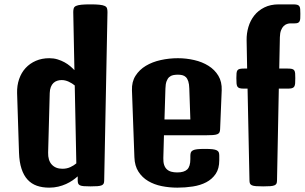

<svg xmlns="http://www.w3.org/2000/svg" viewBox="-20 -862 1409 888"><path d="M59.1 -431.2Q58.1 -466.3 68.4 -496.1Q78.6 -525.9 98.4 -547.4Q118.2 -568.8 146 -580.8Q173.8 -592.8 208 -592.8Q228.5 -592.8 246.1 -587.4Q263.7 -582 278.3 -574Q293 -565.9 304.4 -556.2Q315.9 -546.4 324.2 -537.6L318.8 -806.2Q318.8 -816.4 321 -823.5Q323.2 -830.6 331.5 -834.5Q339.8 -838.4 355.7 -840.1Q371.6 -841.8 397.9 -841.8Q424.3 -841.8 440.2 -840.1Q456.1 -838.4 464.4 -834.5Q472.7 -830.6 474.9 -823.5Q477.1 -816.4 477.1 -806.2L461.9 -27.8Q461.9 -18.6 459.5 -13.2Q457 -7.8 450.2 -4.9Q443.4 -2 430.9 -1Q418.5 0 397.9 0Q378.9 0 367.4 -1Q356 -2 349.9 -4.9Q343.8 -7.8 341.6 -13.2Q339.4 -18.6 339.4 -27.8V-46.4Q329.1 -37.1 315.7 -27.8Q302.2 -18.6 285.6 -11Q269 -3.4 249.5 1.2Q230 5.9 207.5 5.9Q175.8 5.9 150.6 -2.9Q125.5 -11.7 107.7 -31Q89.8 -50.3 79.6 -81.3Q69.3 -112.3 67.9 -156.2ZM202.6 -156.2Q201.7 -120.1 219.5 -100.8Q237.3 -81.5 268.6 -81.5Q289.1 -81.5 305.4 -89.1Q321.8 -96.7 333 -106.4L325.7 -466.8Q314 -476.6 297.9 -484.1Q281.7 -491.7 265.1 -491.7Q254.4 -491.7 244.6 -488.5Q234.9 -485.4 227.3 -478.3Q219.7 -471.2 215.1 -459.5Q210.4 -447.8 210 -431.2Z M590.3 -444.3Q588.9 -483.4 606.7 -511.5Q624.5 -539.6 654.5 -557.6Q684.6 -575.7 723.4 -584.2Q762.2 -592.8 802.7 -592.8Q841.3 -592.8 878.4 -584.2Q915.5 -575.7 944.3 -557.6Q973.1 -539.6 990 -511.5Q1006.8 -483.4 1005.4 -444.3L998 -264.2Q997.6 -254.9 994.9 -249.5Q992.2 -244.1 984.9 -241.2Q977.5 -238.3 964.1 -237.3Q950.7 -236.3 928.7 -236.3H738.3L735.4 -130.9Q734.9 -112.3 739 -99.6Q743.2 -86.9 751.5 -79.1Q759.8 -71.3 772 -67.9Q784.2 -64.5 799.8 -64.5Q831.1 -64.5 845.7 -78.1Q860.4 -91.8 860.4 -126.5V-141.6Q860.4 -150.9 862.8 -157Q865.2 -163.1 872.3 -166.7Q879.4 -170.4 892.6 -171.9Q905.8 -173.3 927.7 -173.3Q949.2 -173.3 962.4 -171.9Q975.6 -170.4 982.7 -166.7Q989.7 -163.1 991.9 -157.2Q994.1 -151.4 994.1 -142.1V-120.6Q994.1 -82 977.5 -57.6Q960.9 -33.2 933.8 -19Q906.7 -4.9 871.8 0.5Q836.9 5.9 800.3 5.9Q763.2 5.9 728 -1.2Q692.9 -8.3 665.3 -24.7Q637.7 -41 620.4 -67.9Q603 -94.7 601.6 -134.8ZM860.4 -309.6 855.5 -452.6Q855 -473.1 850.8 -485.8Q846.7 -498.5 839.6 -505.4Q832.5 -512.2 823 -514.4Q813.5 -516.6 802.7 -516.6Q790.5 -516.6 780.3 -514.4Q770 -512.2 762.5 -505.4Q754.9 -498.5 750.2 -485.8Q745.6 -473.1 745.1 -452.6L740.7 -309.6Z M1125 -452.1H1108.4Q1095.7 -452.1 1088.6 -454.1Q1081.5 -456.1 1078.1 -461.4Q1074.7 -466.8 1074 -476.3Q1073.2 -485.8 1073.2 -501Q1073.2 -514.6 1074 -523.2Q1074.7 -531.7 1078.1 -536.6Q1081.5 -541.5 1088.6 -543.2Q1095.7 -544.9 1108.4 -544.9H1123L1120.6 -675.8Q1120.1 -707.5 1128.9 -737.3Q1137.7 -767.1 1156 -790.3Q1174.3 -813.5 1202.6 -827.6Q1231 -841.8 1269.5 -841.8H1334Q1346.7 -841.8 1353.8 -840.1Q1360.8 -838.4 1364.3 -833.5Q1367.7 -828.6 1368.4 -820.1Q1369.1 -811.5 1369.1 -797.9Q1369.1 -785.6 1368.7 -777.1Q1368.2 -768.6 1365.5 -763.4Q1362.8 -758.3 1357.4 -756.1Q1352.1 -753.9 1342.8 -753.9H1323.2Q1315.9 -753.9 1307.6 -751.2Q1299.3 -748.5 1292 -741.5Q1284.7 -734.4 1279.8 -721.9Q1274.9 -709.5 1274.4 -689.9L1271.5 -544.9H1310.5Q1323.2 -544.9 1330.3 -543.2Q1337.4 -541.5 1340.8 -536.6Q1344.2 -531.7 1345 -523.2Q1345.7 -514.6 1345.7 -501Q1345.7 -485.8 1345 -476.3Q1344.2 -466.8 1340.8 -461.4Q1337.4 -456.1 1330.3 -454.1Q1323.2 -452.1 1310.5 -452.1H1269.5L1261.2 -27.8Q1261.2 -18.6 1258.8 -13.2Q1256.3 -7.8 1249.5 -4.9Q1242.7 -2 1230.2 -1Q1217.8 0 1197.3 0Q1176.8 0 1164.3 -1Q1151.9 -2 1145.3 -4.9Q1138.7 -7.8 1136.2 -13.2Q1133.8 -18.6 1133.8 -27.8Z"/></svg>

Font: Denk One
Style: Regular
Weight: 400
Designer: Irina Smirnova
Foundry: Irina Smirnova
Version: Version 1.002